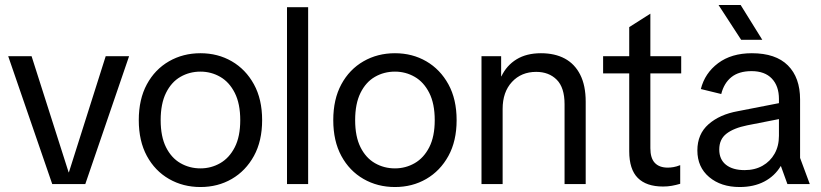

<svg xmlns="http://www.w3.org/2000/svg" viewBox="-20 -740 3301 772"><path d="M190 0 13 -514H107L256 -47H257L405 -514H499L323 0Z M786 12Q716 12 659.5 -20.5Q603 -53 570.5 -113Q538 -173 538 -257Q538 -341 570.5 -401Q603 -461 659.5 -493.5Q716 -526 786 -526Q856 -526 912 -493.5Q968 -461 1001 -401Q1034 -341 1034 -257Q1034 -173 1001 -113Q968 -53 912 -20.5Q856 12 786 12ZM786 -63Q829 -63 865.5 -84Q902 -105 924 -148Q946 -191 946 -257Q946 -323 924 -366.5Q902 -410 865.5 -431Q829 -452 786 -452Q742 -452 705.5 -431Q669 -410 647.5 -366.5Q626 -323 626 -257Q626 -191 647.5 -148Q669 -105 705.5 -84Q742 -63 786 -63Z M1134 0V-711H1219V0Z M1568 12Q1498 12 1441.5 -20.5Q1385 -53 1352.5 -113Q1320 -173 1320 -257Q1320 -341 1352.5 -401Q1385 -461 1441.5 -493.5Q1498 -526 1568 -526Q1638 -526 1694 -493.5Q1750 -461 1783 -401Q1816 -341 1816 -257Q1816 -173 1783 -113Q1750 -53 1694 -20.5Q1638 12 1568 12ZM1568 -63Q1611 -63 1647.5 -84Q1684 -105 1706 -148Q1728 -191 1728 -257Q1728 -323 1706 -366.5Q1684 -410 1647.5 -431Q1611 -452 1568 -452Q1524 -452 1487.5 -431Q1451 -410 1429.5 -366.5Q1408 -323 1408 -257Q1408 -191 1429.5 -148Q1451 -105 1487.5 -84Q1524 -63 1568 -63Z M2250 0V-321Q2250 -388 2218.5 -419.5Q2187 -451 2136 -451Q2076 -451 2038.5 -410.5Q2001 -370 2001 -302V0H1916V-514H1995V-433H1996Q2017 -477 2057 -501.5Q2097 -526 2155 -526Q2211 -526 2251 -504.5Q2291 -483 2313 -439.5Q2335 -396 2335 -331V0Z M2646 10Q2579 10 2544.5 -24.5Q2510 -59 2510 -132V-631L2595 -685V-144Q2595 -104 2613 -85Q2631 -66 2665 -66Q2675 -66 2687.5 -68Q2700 -70 2715 -76V-1Q2698 4 2681.5 7Q2665 10 2646 10ZM2405 -445V-514H2719V-445Z M2954 12Q2879 12 2831.5 -28Q2784 -68 2784 -135Q2784 -201 2829 -240.5Q2874 -280 2947 -293L3157 -334V-270L2984 -236Q2930 -225 2901 -202.5Q2872 -180 2872 -139Q2872 -99 2899 -77.5Q2926 -56 2974 -56Q3015 -56 3046 -73.5Q3077 -91 3094.5 -122Q3112 -153 3112 -194V-342Q3112 -394 3083.5 -424Q3055 -454 3002 -454Q2951 -454 2921 -430Q2891 -406 2880 -362L2798 -382Q2814 -446 2867.5 -486Q2921 -526 3003 -526Q3099 -526 3148 -477Q3197 -428 3197 -340V-105L3236 0H3146L3120 -72H3119Q3095 -32 3053 -10Q3011 12 2954 12ZM2958 -720 3045 -580H2960L2869 -720Z"/></svg>

Font: TikTok Sans 24pt
Style: Regular
Weight: 400
Version: Version 4.000